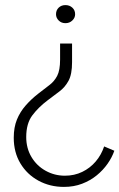

<svg xmlns="http://www.w3.org/2000/svg" viewBox="-20 -537 469 754"><path d="M263 -366V-293Q263 -245 249 -219.5Q235 -194 213.5 -178Q192 -162 167 -143Q131 -116 107 -84Q83 -52 83 1Q83 45 103.5 79.5Q124 114 159 133.5Q194 153 235 153Q272 153 303 138Q334 123 356 97Q378 71 389 38L429 55Q420 81 402.5 106Q385 131 360 151.5Q335 172 302.5 184.5Q270 197 231 197Q176 197 131 172.5Q86 148 60 104.5Q34 61 34 4Q34 -37 46.5 -67.5Q59 -98 81 -123Q103 -148 130 -169Q154 -188 173.5 -202.5Q193 -217 204.5 -239Q216 -261 216 -303V-366ZM237 -517Q253 -517 264 -507Q275 -497 275 -481Q275 -467 264 -456.5Q253 -446 237 -446Q221 -446 210.5 -456.5Q200 -467 200 -481Q200 -497 210.5 -507Q221 -517 237 -517Z"/></svg>

Font: Josefin Sans Thin Light
Style: Regular
Weight: 300
Version: Version 2.000